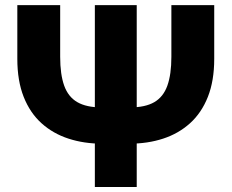

<svg xmlns="http://www.w3.org/2000/svg" viewBox="-20 -748 926 768"><path d="M665.5 -727.5H836.9V-512.7Q836.9 -424.8 811.5 -360.6Q786.1 -296.4 740 -254.9Q693.8 -213.4 632.3 -193.4Q570.8 -173.3 498 -173.3H388.2Q315.9 -173.3 254.2 -193.4Q192.4 -213.4 146.2 -254.9Q100.1 -296.4 74.7 -360.6Q49.3 -424.8 49.3 -512.7V-727.5H220.7V-521Q220.7 -450.2 236.8 -405.3Q252.9 -360.4 289.3 -339.4Q325.7 -318.4 386.2 -318.4H500Q561 -318.4 597.2 -339.4Q633.3 -360.4 649.4 -405.3Q665.5 -450.2 665.5 -521ZM359.4 -727.5H526.9V0H359.4Z"/></svg>

Font: Inter 28pt ExtraBold
Style: Regular
Weight: 800
Designer: Rasmus Andersson
Foundry: rsms
Version: Version 4.001;git-66647c0bb